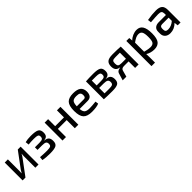

<svg xmlns="http://www.w3.org/2000/svg" viewBox="378 -2004 3706 3706"><g transform="rotate(-45 2230.5 -151.0)"><path d="M511 0H424V-309Q424 -322 425.5 -345.5Q427 -369 427 -377H425Q415 -350 390 -317L155 0H77V-488H163V-178Q163 -148 160 -112H163Q182 -150 197 -170L433 -488H511Z M649 -407 641 -480Q704 -497 795 -497Q921 -497 969.5 -470.5Q1018 -444 1018 -366Q1018 -311 995 -284Q972 -257 916 -252V-249Q980 -244 1008 -213.5Q1036 -183 1036 -121Q1036 -44 988.5 -17.5Q941 9 824 9Q703 9 625 -7L632 -80Q728 -72 817 -72Q887 -72 911.5 -86Q936 -100 936 -141Q936 -183 910.5 -198Q885 -213 818 -213H697V-284H817Q879 -284 900.5 -298.5Q922 -313 922 -354Q922 -391 896 -403Q870 -415 797 -415Q710 -415 649 -407Z M1598 -488V0H1502V-222H1261V0H1166V-488H1261V-296H1502V-488Z M2049 -197H1830Q1837 -121 1869.5 -95Q1902 -69 1976 -69Q2041 -69 2147 -81L2156 -17Q2090 12 1963 12Q1835 12 1781 -46.5Q1727 -105 1727 -245Q1727 -387 1780 -444Q1833 -501 1954 -501Q2065 -501 2116 -460Q2167 -419 2168 -337Q2168 -197 2049 -197ZM1828 -272H2023Q2072 -272 2070 -337Q2070 -382 2045.5 -400.5Q2021 -419 1959 -419Q1886 -419 1858.5 -388.5Q1831 -358 1828 -272Z M2598 -252V-249Q2664 -244 2692 -212.5Q2720 -181 2720 -121Q2720 -47 2676 -20Q2632 7 2524 7Q2378 7 2293 1V-487Q2369 -493 2497 -493Q2613 -493 2658 -466Q2703 -439 2703 -363Q2703 -311 2678 -283.5Q2653 -256 2598 -252ZM2384 -286H2504Q2564 -286 2587.5 -300Q2611 -314 2611 -354Q2611 -392 2585 -405Q2559 -418 2492 -418H2384ZM2384 -70 2509 -69Q2574 -69 2598.5 -83.5Q2623 -98 2623 -141Q2623 -184 2596.5 -200.5Q2570 -217 2504 -217H2384Z M2947 -209V-213Q2889 -222 2863.5 -255Q2838 -288 2838 -348Q2838 -423 2879 -458.5Q2920 -494 3024 -494Q3171 -494 3243 -487V0H3148V-178H3022Q2958 -178 2945 -131L2909 0H2809L2853 -147Q2868 -200 2947 -209ZM3148 -250V-416H3026Q2968 -416 2950 -399.5Q2932 -383 2932 -334Q2932 -286 2951 -268Q2970 -250 3028 -250Z M3476 -488 3483 -413Q3521 -453 3576.5 -477Q3632 -501 3685 -501Q3772 -501 3812 -435.5Q3852 -370 3852 -241Q3852 -103 3807 -45.5Q3762 12 3665 12Q3567 12 3489 -37Q3493 13 3492 62V199H3396V-488ZM3492 -346V-98Q3591 -72 3640 -72Q3703 -72 3727.5 -106.5Q3752 -141 3752 -242Q3752 -339 3729.5 -378Q3707 -417 3652 -417Q3616 -417 3580 -400.5Q3544 -384 3492 -346Z M3987 -407 3978 -478Q4108 -501 4215 -501Q4304 -501 4346 -465Q4388 -429 4388 -340V0H4311L4301 -77Q4217 9 4106 9Q4038 9 3997 -27.5Q3956 -64 3956 -129V-180Q3956 -238 3992.5 -270Q4029 -302 4095 -302H4291V-340Q4290 -385 4270 -402Q4250 -419 4194 -419Q4137 -419 3987 -407ZM4054 -167V-141Q4054 -105 4071 -89Q4088 -73 4126 -73Q4213 -73 4291 -141V-229H4113Q4081 -228 4067.5 -212Q4054 -196 4054 -167Z"/></g></svg>

Font: Exo 2.0 Medium
Style: Regular
Weight: 500
Designer: Natanael Gama
Version: Version 1.001;PS 001.001;hotconv 1.0.70;makeotf.lib2.5.58329